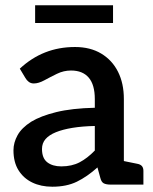

<svg xmlns="http://www.w3.org/2000/svg" viewBox="-20 -699 579 727"><path d="M178 8Q135 8 102 -8Q69 -24 50 -54.5Q31 -85 31 -130Q31 -159 46.5 -187Q62 -215 98 -238Q134 -260 193 -274.5Q252 -289 339 -291V-324Q339 -378 316 -405Q293 -432 249 -432Q221 -432 195.5 -419.5Q170 -407 148 -395Q126 -383 108 -383Q97 -383 89 -389Q81 -395 76 -404L55 -439Q99 -480 151 -500.5Q203 -521 264 -521Q322 -521 363.5 -496Q405 -471 427 -427Q449 -383 449 -324V0H399Q383 0 373.5 -4.5Q364 -9 360 -25L349 -65Q310 -30 271 -11Q232 8 178 8ZM212 -69Q252 -69 281.5 -84.5Q311 -100 339 -129V-222Q292 -221 255 -215Q218 -209 192 -198.5Q166 -188 152.5 -172.5Q139 -157 139 -135Q139 -100 159 -84.5Q179 -69 212 -69ZM423 0 435 -92 499 -79Q511 -77 517 -70.5Q523 -64 523 -52V0ZM113 -612V-679H408V-612Z"/></svg>

Font: Aleo SemiBold
Style: Regular
Weight: 600
Designer: Alessio Laiso
Foundry: Alessio Laiso
Version: Version 2.001;gftools[0.9.29]